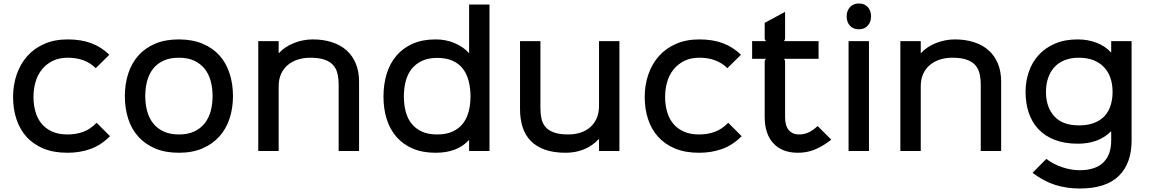

<svg xmlns="http://www.w3.org/2000/svg" viewBox="-20 -866 6599 1101"><path d="M611 -85Q560 -34 499.5 -12Q439 10 367 10Q287 10 228.5 -14.5Q170 -39 131.5 -82Q93 -125 74 -183.5Q55 -242 55 -310Q55 -379 76 -439.5Q97 -500 136.5 -544.5Q176 -589 234.5 -614.5Q293 -640 368 -640Q446 -640 504 -618Q562 -596 607 -552L529 -475Q469 -535 369 -535Q319 -535 282.5 -517Q246 -499 221 -468.5Q196 -438 184 -397Q172 -356 172 -310Q172 -266 183 -226.5Q194 -187 217.5 -158Q241 -129 278 -112Q315 -95 367 -95Q416 -95 457 -110Q498 -125 534 -162Z M1316 -315Q1316 -246 1296.5 -186.5Q1277 -127 1238 -83.5Q1199 -40 1141 -15Q1083 10 1006 10Q928 10 870 -14.5Q812 -39 773 -82.5Q734 -126 715 -185.5Q696 -245 696 -315Q696 -385 715.5 -444.5Q735 -504 773.5 -547.5Q812 -591 870 -615.5Q928 -640 1005 -640Q1083 -640 1141.5 -615.5Q1200 -591 1238.5 -548Q1277 -505 1296.5 -445Q1316 -385 1316 -315ZM1199 -315Q1199 -362 1188 -402Q1177 -442 1153.5 -471.5Q1130 -501 1093.5 -518Q1057 -535 1006 -535Q955 -535 918.5 -518.5Q882 -502 858.5 -472.5Q835 -443 824 -402.5Q813 -362 813 -315Q813 -268 824 -228Q835 -188 858.5 -158.5Q882 -129 918.5 -112Q955 -95 1006 -95Q1057 -95 1093.5 -112Q1130 -129 1153.5 -158.5Q1177 -188 1188 -228Q1199 -268 1199 -315Z M2039 -398V0H1922V-380Q1922 -414 1915.5 -442.5Q1909 -471 1891.5 -491.5Q1874 -512 1842 -523.5Q1810 -535 1759 -535Q1721 -535 1688 -524.5Q1655 -514 1630.5 -493.5Q1606 -473 1592 -442.5Q1578 -412 1578 -372V0H1461V-630H1578V-562H1580Q1596 -580 1618 -594.5Q1640 -609 1665 -619Q1690 -629 1717.5 -634.5Q1745 -640 1773 -640Q1834 -640 1883.5 -624Q1933 -608 1967.5 -577Q2002 -546 2020.5 -501Q2039 -456 2039 -398Z M2787 0H2670V-62H2668Q2602 10 2478 10Q2403 10 2347 -14Q2291 -38 2253.5 -81Q2216 -124 2197.5 -183Q2179 -242 2179 -312Q2179 -383 2197.5 -443Q2216 -503 2253.5 -547Q2291 -591 2347 -615.5Q2403 -640 2478 -640Q2537 -640 2586.5 -619Q2636 -598 2668 -563H2670V-840H2787ZM2678 -313Q2678 -361 2667.5 -401.5Q2657 -442 2634.5 -471.5Q2612 -501 2575.5 -517.5Q2539 -534 2487 -534Q2436 -534 2400 -517Q2364 -500 2340.5 -470.5Q2317 -441 2306.5 -400.5Q2296 -360 2296 -313Q2296 -266 2306.5 -226Q2317 -186 2340 -157Q2363 -128 2399 -111.5Q2435 -95 2487 -95Q2539 -95 2575 -111.5Q2611 -128 2634 -157Q2657 -186 2667.5 -226Q2678 -266 2678 -313Z M3532 0H3415V-68H3413Q3378 -30 3329.5 -10Q3281 10 3224 10Q3155 10 3105.5 -7.5Q3056 -25 3024 -57.5Q2992 -90 2977 -136.5Q2962 -183 2962 -241V-630H3079V-245Q3079 -213 3085 -185.5Q3091 -158 3108 -138Q3125 -118 3156.5 -106.5Q3188 -95 3238 -95Q3276 -95 3308.5 -105.5Q3341 -116 3364.5 -136.5Q3388 -157 3401.5 -187.5Q3415 -218 3415 -258V-630H3532Z M4233 -85Q4182 -34 4121.5 -12Q4061 10 3989 10Q3909 10 3850.5 -14.5Q3792 -39 3753.5 -82Q3715 -125 3696 -183.5Q3677 -242 3677 -310Q3677 -379 3698 -439.5Q3719 -500 3758.5 -544.5Q3798 -589 3856.5 -614.5Q3915 -640 3990 -640Q4068 -640 4126 -618Q4184 -596 4229 -552L4151 -475Q4091 -535 3991 -535Q3941 -535 3904.5 -517Q3868 -499 3843 -468.5Q3818 -438 3806 -397Q3794 -356 3794 -310Q3794 -266 3805 -226.5Q3816 -187 3839.5 -158Q3863 -129 3900 -112Q3937 -95 3989 -95Q4038 -95 4079 -110Q4120 -125 4156 -162Z M4747 -65Q4696 -26 4651.5 -8Q4607 10 4556 10Q4465 10 4415 -44Q4365 -98 4365 -195V-517L4372 -529H4293V-630H4372L4365 -642V-735L4482 -798V-642L4476 -630H4674V-529H4476L4482 -517V-194Q4482 -144 4503.5 -119.5Q4525 -95 4561 -95Q4590 -95 4614 -105.5Q4638 -116 4669 -143Z M4975 -772Q4975 -740 4956 -719Q4937 -698 4905 -698Q4872 -698 4853.5 -719Q4835 -740 4835 -772Q4835 -804 4854 -825Q4873 -846 4905 -846Q4938 -846 4956.5 -825Q4975 -804 4975 -772ZM4963 0H4846V-630H4963Z M5721 -398V0H5604V-380Q5604 -414 5597.5 -442.5Q5591 -471 5573.5 -491.5Q5556 -512 5524 -523.5Q5492 -535 5441 -535Q5403 -535 5370 -524.5Q5337 -514 5312.5 -493.5Q5288 -473 5274 -442.5Q5260 -412 5260 -372V0H5143V-630H5260V-562H5262Q5278 -580 5300 -594.5Q5322 -609 5347 -619Q5372 -629 5399.5 -634.5Q5427 -640 5455 -640Q5516 -640 5565.5 -624Q5615 -608 5649.5 -577Q5684 -546 5702.5 -501Q5721 -456 5721 -398Z M6469 -630V-60Q6469 71 6395.5 143Q6322 215 6171 215Q6096 215 6030 194Q5964 173 5901 125L5980 45Q6020 76 6071.5 93Q6123 110 6171 110Q6262 110 6307 65.5Q6352 21 6352 -60V-112H6350Q6280 -42 6161 -42Q6086 -42 6029.5 -63.5Q5973 -85 5935.5 -124.5Q5898 -164 5879.5 -218.5Q5861 -273 5861 -339Q5861 -400 5880 -455Q5899 -510 5936.5 -551Q5974 -592 6030 -616Q6086 -640 6160 -640Q6219 -640 6269 -620.5Q6319 -601 6350 -566H6352V-630ZM6360 -339Q6360 -382 6348 -418Q6336 -454 6311.5 -480Q6287 -506 6251 -520.5Q6215 -535 6167 -535Q6119 -535 6083 -520Q6047 -505 6024 -478.5Q6001 -452 5989.5 -416.5Q5978 -381 5978 -339Q5978 -252 6025.5 -199.5Q6073 -147 6167 -147Q6218 -147 6255 -161.5Q6292 -176 6315 -201.5Q6338 -227 6349 -262.5Q6360 -298 6360 -339Z"/></svg>

Font: TypoPRO Sinkin Sans
Style: 500 Medium
Weight: 500
Designer: Keith Bates
Foundry: K-Type
Version: Sinkin Sans (version 1.0)  by Keith Bates   •   © 2014   www